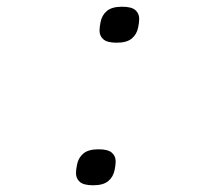

<svg xmlns="http://www.w3.org/2000/svg" viewBox="-20 -544 640 571"><path d="M257 7Q229 7 217.5 -3Q206 -13 206 -29Q206 -39 209 -54Q213 -75 228 -87.5Q243 -100 273 -100Q301 -100 312.5 -90Q324 -80 324 -64Q324 -54 321 -39Q317 -18 302 -5.5Q287 7 257 7ZM327 -417Q299 -417 287.5 -427Q276 -437 276 -453Q276 -463 279 -478Q283 -499 298 -511.5Q313 -524 343 -524Q371 -524 382.5 -514Q394 -504 394 -488Q394 -478 391 -463Q387 -442 372 -429.5Q357 -417 327 -417Z"/></svg>

Font: IBM Plex Mono Light
Style: Italic
Weight: 300
Italic angle: -9°
Monospace: yes
Designer: Mike Abbink, Paul van der Laan, Pieter van Rosmalen
Foundry: Bold Monday
Version: Version 2.3